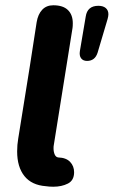

<svg xmlns="http://www.w3.org/2000/svg" viewBox="-20 -700 431 728"><path d="M182 8Q166 8 154 6Q100 2 72.5 -32.5Q45 -67 45 -126Q45 -151 49 -174L93 -448L119 -616Q124 -646 140 -663Q156 -680 182 -680Q219 -680 237.5 -662Q256 -644 256 -612Q256 -600 255 -594L184 -150Q183 -146 183 -138Q183 -124 187.5 -114Q192 -104 201 -103Q231 -102 246 -86Q261 -70 261 -47Q261 -16 237.5 -4Q214 8 182 8ZM283 -507 305 -637Q311 -678 353 -678Q371 -678 381 -669.5Q391 -661 391 -646Q391 -639 388 -628L350 -500Q340 -469 310 -469Q295 -469 287.5 -479Q280 -489 283 -507Z"/></svg>

Font: SN Pro Bold
Style: Bold Italic
Weight: 700
Italic angle: -9°
Designer: Tobias Whetton
Foundry: Supernotes
Version: Version 1.003